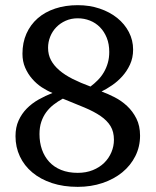

<svg xmlns="http://www.w3.org/2000/svg" viewBox="-20 -707 603 743"><path d="M420.9 -166Q420.9 -197.3 407.7 -219Q394.5 -240.7 369.1 -258.1Q343.8 -275.4 307.1 -290.8Q270.5 -306.2 223.1 -325.2Q204.1 -314.9 187.7 -302.2Q171.4 -289.6 159.2 -273.2Q147 -256.8 139.9 -235.8Q132.8 -214.8 132.8 -188Q132.8 -155.8 142.3 -128.4Q151.9 -101.1 170.4 -80.8Q189 -60.5 216.8 -49.3Q244.6 -38.1 280.8 -38.1Q313 -38.1 339.1 -48.6Q365.2 -59.1 383.3 -76.9Q401.4 -94.7 411.1 -117.9Q420.9 -141.1 420.9 -166ZM402.8 -505.9Q402.8 -536.6 393.1 -560.8Q383.3 -585 366.7 -601.8Q350.1 -618.7 327.9 -627.4Q305.7 -636.2 280.8 -636.2Q255.4 -636.2 234.1 -626.7Q212.9 -617.2 197.8 -601.6Q182.6 -585.9 174.3 -565.2Q166 -544.4 166 -522Q166 -495.6 177.2 -474.4Q188.5 -453.1 209.5 -435.1Q230.5 -417 261 -401.6Q291.5 -386.2 330.1 -372.1Q345.2 -383.3 358.6 -397Q372.1 -410.6 381.8 -427.2Q391.6 -443.8 397.2 -463.4Q402.8 -482.9 402.8 -505.9ZM522 -182.1Q522 -139.2 503.7 -102.8Q485.4 -66.4 453.1 -40Q420.9 -13.7 376.7 1.2Q332.5 16.1 280.8 16.1Q225.6 16.1 181.2 1.5Q136.7 -13.2 105.2 -39.6Q73.7 -65.9 56.9 -101.8Q40 -137.7 40 -180.2Q40 -214.4 52 -240.7Q64 -267.1 83.7 -287.1Q103.5 -307.1 129.4 -321.8Q155.3 -336.4 183.1 -347.2Q162.6 -355.5 141.8 -369.1Q121.1 -382.8 104.5 -401.9Q87.9 -420.9 77.4 -445.1Q66.9 -469.2 66.9 -499Q66.9 -542 82.3 -576.7Q97.7 -611.3 125.7 -636Q153.8 -660.6 193.4 -673.8Q232.9 -687 280.8 -687Q326.7 -687 365.7 -673.8Q404.8 -660.6 433.6 -637.5Q462.4 -614.3 478.8 -582.8Q495.1 -551.3 495.1 -515.1Q495.1 -483.4 483.2 -457.5Q471.2 -431.6 453.1 -411.6Q435.1 -391.6 413.6 -377Q392.1 -362.3 373 -353Q397 -344.2 423.3 -330.8Q449.7 -317.4 471.7 -296.9Q493.7 -276.4 507.8 -248.3Q522 -220.2 522 -182.1Z"/></svg>

Font: BabelStone Ogham Special
Style: Regular
Weight: 400
Designer: Andrew West
Foundry: BabelStone
Version: Version 1.02 March 14, 2022